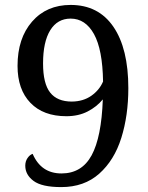

<svg xmlns="http://www.w3.org/2000/svg" viewBox="-20 -744 599 775"><path d="M82 -75.2Q82 -92.8 91.1 -106Q100.1 -119.1 111.8 -123Q146 -43.9 228 -43.9Q310.1 -43.9 349.9 -117.2Q389.6 -190.4 395 -342.8Q370.6 -313 333.5 -293.9Q296.4 -274.9 248 -274.9Q154.8 -274.9 102.8 -328.9Q50.8 -382.8 50.8 -478Q50.8 -589.4 109.4 -656.7Q168 -724.1 265.1 -724.1Q377.4 -724.1 437.7 -636Q498 -547.9 498 -388.2Q498 -277.8 469.7 -187.5Q441.4 -97.2 380.6 -43Q319.8 11.2 227.1 11.2Q148.9 11.2 115.5 -13.7Q82 -38.6 82 -75.2ZM396 -415Q394 -543.9 359.4 -606.4Q324.7 -668.9 265.1 -668.9Q211.9 -668.9 182.9 -622.1Q153.8 -575.2 153.8 -487.8Q153.8 -406.7 182.4 -370.4Q210.9 -334 270 -334Q315.9 -334.5 348.6 -357.4Q381.3 -380.4 396 -415Z"/></svg>

Font: Noto Serif Tamil
Style: Regular
Weight: 400
Designer: Indian Type Foundry
Foundry: Monotype Imaging Inc.
Version: Version 1.01